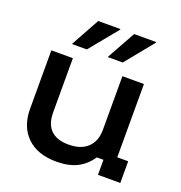

<svg xmlns="http://www.w3.org/2000/svg" viewBox="-130 -829 897 950"><g transform="rotate(20 318.0 -353.5)"><path d="M269.2 9.2Q169.2 9.2 113.8 -45Q58.3 -99.2 58.3 -192.5V-500H171.7V-215Q171.7 -153.3 203.3 -122.1Q235 -90.8 297.5 -90.8Q361.7 -90.8 397.1 -124.2Q432.5 -157.5 432.5 -217.5V-500H545.8V-114.2H603.3V0H485.8V-79.2H450.8Q422.5 -35.8 378.3 -13.3Q334.2 9.2 269.2 9.2ZM333.3 -564.2V-567.5L415.8 -715.8H531.7V-712.5L410.8 -564.2ZM145 -564.2V-567.5L226.7 -715.8H343.3V-712.5L221.7 -564.2Z"/></g></svg>

Font: Funnel Display Medium
Style: Regular
Weight: 500
Designer: NORD ID, Kristian Moeller
Foundry: Dicotype
Version: Version 1.000